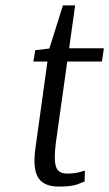

<svg xmlns="http://www.w3.org/2000/svg" viewBox="-20 -678 403 708"><path d="M356 -451H228L186 -152Q184 -136 183 -122.5Q182 -109 182 -98Q182 -64 193 -51Q204 -38 226 -38Q256 -38 274.5 -43.5Q293 -49 293 -49L292 -9Q292 -9 269 0.5Q246 10 197 10Q152 10 129.5 -12Q107 -34 107 -86Q107 -97 108 -109Q109 -121 111 -134L155 -451H103L110 -493L162 -499L212 -658H257L235 -500H363Z"/></svg>

Font: Arsenal SC
Style: Italic
Weight: 400
Italic angle: -9.10001°
Designer: Andrij Shevchenko
Foundry: Stairsfor
Version: Version 2.001; ttfautohint (v1.8.4.7-5d5b)